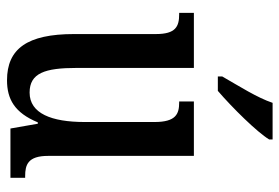

<svg xmlns="http://www.w3.org/2000/svg" viewBox="-148 -658 816 561"><g transform="rotate(90 260.5 -378.0)"><path d="M204 -619V-606H246C295 -648 367 -721 388 -756V-766H281C266 -721 232 -668 204 -619ZM215 10C270 10 310 -12 338 -80H342L356 0H500V-43H495C462 -43 436 -51 436 -110V-536H277V-493H280C313 -493 337 -484 337 -421V-217C337 -120 312 -56 251 -56C194 -56 179 -101 179 -193V-536H18V-493H22C58 -493 80 -483 80 -425V-186C80 -49 123 10 215 10Z"/></g></svg>

Font: Noto Serif Georgian ExtraCondensed Medium
Style: Regular
Weight: 500
Width: 2
Designer: Monotype Design Team, Akaki Razmadze
Foundry: Google LLC
Version: Version 2.003